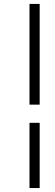

<svg xmlns="http://www.w3.org/2000/svg" viewBox="-20 -805 279 969"><path d="M128.9 144V-185.1H180.2V144ZM128.9 -276.9V-785.2H180.2V-276.9Z"/></svg>

Font: Dehuti Alt
Style: Bold-Italic
Weight: 700
Version: Version 1.2